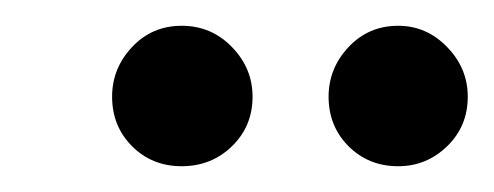

<svg xmlns="http://www.w3.org/2000/svg" viewBox="-20 -696 383 149"><path d="M121 -567Q98 -567 82.5 -582.5Q67 -598 67 -621Q67 -643 82.5 -659.5Q98 -676 121 -676Q144 -676 160 -659.5Q176 -643 176 -621Q176 -598 160 -582.5Q144 -567 121 -567ZM289 -567Q266 -567 250.5 -582.5Q235 -598 235 -621Q235 -643 250.5 -659.5Q266 -676 289 -676Q311 -676 327 -659.5Q343 -643 343 -621Q343 -598 327 -582.5Q311 -567 289 -567Z"/></svg>

Font: DM Sans 28pt Medium
Style: Italic
Weight: 500
Italic angle: -10°
Version: Version 4.004;gftools[0.9.30]